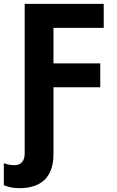

<svg xmlns="http://www.w3.org/2000/svg" viewBox="-38 -734 607 994"><path d="M238.8 -282.2H481V-405.8H238.8V-589.8H499V-713.9H89.8V61C89.8 101.6 68.4 121.1 37.1 121.1C17.1 121.1 -1.5 117.7 -18.1 110.8V225.1C6.8 235.4 33.2 240.2 62 240.2C177.7 240.2 238.8 180.7 238.8 64Z"/></svg>

Font: Noto Reveo Sans
Style: Bold
Weight: 700
Designer: Monotype Design team
Foundry: Monotype Imaging Inc.
Version: Version 1.04